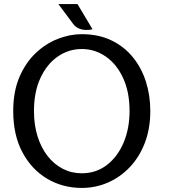

<svg xmlns="http://www.w3.org/2000/svg" viewBox="-20 -910 831 944"><path d="M382 14Q288.5 14 212 -31.2Q135.5 -76.5 90.2 -161.2Q45 -246 45 -364Q45 -459.5 75.2 -530.5Q105.5 -601.5 155 -648.5Q204.5 -695.5 264 -718.8Q323.5 -742 382 -742Q463.5 -742 526.2 -712.2Q589 -682.5 632 -630.2Q675 -578 697 -509.8Q719 -441.5 719 -364Q719 -277.5 692.2 -207.8Q665.5 -138 618.5 -88.5Q571.5 -39 510.8 -12.5Q450 14 382 14ZM382 -58Q452.5 -58 505.5 -98.8Q558.5 -139.5 587.8 -209Q617 -278.5 617 -364Q617 -458 585.2 -526.5Q553.5 -595 500 -632Q446.5 -669 382 -669Q317.5 -669 264 -632Q210.5 -595 178.8 -526.5Q147 -458 147 -364Q147 -296 164.5 -240Q182 -184 213.8 -143.2Q245.5 -102.5 288.5 -80.2Q331.5 -58 382 -58ZM435 -766Q418 -762 400.2 -762.8Q382.5 -763.5 366.8 -770.5Q351 -777.5 340 -792L267 -890H361Z"/></svg>

Font: Expletus Sans
Style: Regular
Weight: 400
Designer: Jasper de Waard
Foundry: Designtown
Version: Version 7.500